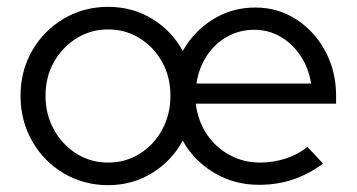

<svg xmlns="http://www.w3.org/2000/svg" viewBox="-20 -531 1043 561"><path d="M296 10Q225 10 166.5 -24.5Q108 -59 74 -118.5Q40 -178 40 -251Q40 -324 74 -383Q108 -442 166.5 -476.5Q225 -511 296 -511Q367 -511 424.5 -476Q482 -441 514 -382Q546 -439 601.5 -474Q657 -509 726 -509Q792 -509 845.5 -474.5Q899 -440 930.5 -381.5Q962 -323 962 -251V-228H552Q558 -179 583.5 -140Q609 -101 650 -78.5Q691 -56 740 -56Q779 -56 815.5 -68Q852 -80 878 -102L924 -53Q882 -22 836 -6.5Q790 9 737 9Q664 9 605 -26.5Q546 -62 514 -120Q482 -61 424.5 -25.5Q367 10 296 10ZM296 -56Q347 -56 388.5 -82Q430 -108 454 -152.5Q478 -197 478 -251Q478 -306 454 -349.5Q430 -393 388.5 -419Q347 -445 296 -445Q245 -445 203.5 -419Q162 -393 137.5 -349.5Q113 -306 113 -251Q113 -197 137.5 -152.5Q162 -108 203.5 -82Q245 -56 296 -56ZM554 -287H889Q882 -332 858.5 -367.5Q835 -403 800 -423.5Q765 -444 723 -444Q680 -444 644 -424Q608 -404 584.5 -368.5Q561 -333 554 -287Z"/></svg>

Font: Red Hat Display
Style: Regular
Weight: 300
Designer: Pentagram, MCKL
Foundry: Pentagram, MCKL
Version: Version 1.023